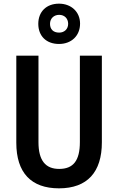

<svg xmlns="http://www.w3.org/2000/svg" viewBox="-20 -1018 645 1048"><path d="M302 -778C370 -778 417 -823 417 -889C417 -954 368 -998 302 -998C233 -998 189 -954 189 -888C189 -821 233 -778 302 -778ZM303 -840C270 -840 253 -859 253 -888C253 -917 274 -937 303 -937C332 -937 352 -917 352 -888C352 -859 331 -840 303 -840ZM536 -241V-714H416V-243C416 -141 380 -96 303 -96C229 -96 190 -141 190 -242V-714H69V-239C69 -75 150 10 302 10C457 10 536 -79 536 -241Z"/></svg>

Font: Noto Sans Khmer Condensed SemiBold
Style: Regular
Weight: 600
Width: 3
Designer: Danh Hong and the Monotype Design Team
Foundry: Monotype Imaging Inc.
Version: Version 2.004